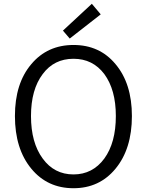

<svg xmlns="http://www.w3.org/2000/svg" viewBox="-20 -983 777 1016"><path d="M146 -90Q59 -195 59 -369Q59 -542 146 -644Q231 -745 369 -745Q507 -745 591 -644Q678 -541 678 -369Q678 -195 591 -90Q506 13 369 13Q231 13 146 -90ZM532 -144Q593 -228 593 -369Q593 -508 532 -591Q471 -672 369 -672Q266 -672 206 -591Q144 -509 144 -369Q144 -228 206 -144Q267 -60 369 -60Q470 -60 532 -144ZM313 -821 466 -963 513 -907 349 -779Z"/></svg>

Font: Source Han Sans CN Normal
Style: Regular
Weight: 350
Designer: Ryoko NISHIZUKA 西塚涼子 (kana, bopomofo & ideographs); Paul D. Hunt (Latin, Greek & Cyrillic); Sandoll Communications 산돌커뮤니
Foundry: Adobe
Version: Version 2.004;hotconv 1.0.118;makeotfexe 2.5.65603